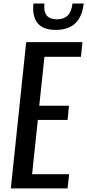

<svg xmlns="http://www.w3.org/2000/svg" viewBox="-20 -1043 483 1063"><path d="M288.6 -877.4Q163.6 -877.4 163.6 -998Q163.6 -1010.3 165 -1023.4H226.1Q225.1 -1014.2 225.1 -1005.9Q225.1 -973.6 238.8 -957Q256.3 -936.5 294.4 -936Q333 -936 354.5 -956.8Q376 -977.5 381.3 -1023.4H443.4Q427.2 -877.4 288.6 -877.4ZM40 0 125 -809.6H436.5L428.2 -728.5H226.1L197.3 -457.5H361.8L354 -378.9H189.5L157.7 -78.6H362.8L354 0Z"/></svg>

Font: Oswald
Style: Regular
Weight: 400
Designer: Vernon Adams
Foundry: Vernon Adams
Version: 3.0; ttfautohint (v0.94.23-7a4d-dirty) -l 8 -r 50 -G 200 -x 